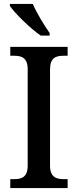

<svg xmlns="http://www.w3.org/2000/svg" viewBox="-20 -951 393 971"><path d="M186 -771H231V-784C204 -822 165 -886 146 -931H30V-921C53 -886 133 -807 186 -771ZM32 0H322V-45H301C264 -45 233 -56 233 -113V-600C233 -659 263 -669 301 -669H322V-714H32V-669H52C89 -669 120 -659 120 -601V-113C120 -55 89 -45 52 -45H32Z"/></svg>

Font: Noto Serif Bengali SemiCondensed
Style: Regular
Weight: 400
Width: 4
Designer: Juan Bruce, Universal Thirst, Indian Type Foundry and the Monotype Design Team.
Foundry: Monotype Imaging Inc.
Version: Version 2.003